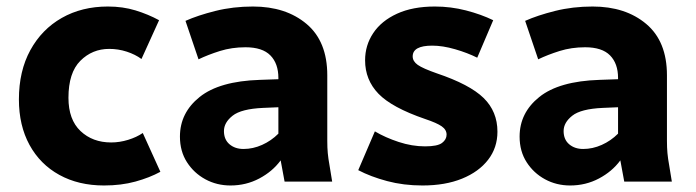

<svg xmlns="http://www.w3.org/2000/svg" viewBox="-20 -557 2136 589"><path d="M38 -252Q38 -339 73 -403Q108 -467 169.5 -502Q231 -537 311 -537Q357 -537 396 -525Q435 -513 468 -495L414 -376Q395 -390 369 -398.5Q343 -407 315 -407Q263 -407 226.5 -370.5Q190 -334 190 -257Q190 -190 227 -155Q264 -120 321 -120Q347 -120 373 -128Q399 -136 418 -149L472 -30Q439 -12 395.5 0Q352 12 299 12Q221 12 162 -20.5Q103 -53 70.5 -112.5Q38 -172 38 -252Z M532 -138Q532 -211 592.5 -259.5Q653 -308 777 -312L834 -314V-318Q834 -362 809.5 -387Q785 -412 733 -412Q691 -412 654.5 -400.5Q618 -389 589 -375L549 -493Q587 -510 641 -523.5Q695 -537 756 -537Q857 -537 920.5 -483.5Q984 -430 984 -326V-125Q984 -104 985.5 -87.5Q987 -71 991 -49L999 0H853L841 -65Q816 -31 775.5 -9.5Q735 12 687 12Q645 12 610 -7Q575 -26 553.5 -59.5Q532 -93 532 -138ZM667 -155Q667 -129 684 -114.5Q701 -100 727 -100Q756 -100 784 -112.5Q812 -125 834 -147V-228L787 -226Q720 -223 693.5 -202Q667 -181 667 -155Z M1079 -35 1130 -154Q1162 -135 1203 -121.5Q1244 -108 1284 -108Q1322 -108 1336 -118.5Q1350 -129 1350 -144Q1350 -159 1335 -169.5Q1320 -180 1284 -192Q1182 -227 1141 -269.5Q1100 -312 1100 -372Q1100 -418 1125 -455.5Q1150 -493 1198 -515Q1246 -537 1314 -537Q1363 -537 1409.5 -525Q1456 -513 1493 -495L1444 -380Q1414 -395 1376 -406Q1338 -417 1306 -417Q1246 -417 1246 -384Q1246 -369 1261.5 -358Q1277 -347 1320 -332Q1421 -298 1463.5 -256.5Q1506 -215 1506 -153Q1506 -104 1477.5 -67Q1449 -30 1397.5 -9Q1346 12 1276 12Q1218 12 1167.5 -1.5Q1117 -15 1079 -35Z M1574 -138Q1574 -211 1634.5 -259.5Q1695 -308 1819 -312L1876 -314V-318Q1876 -362 1851.5 -387Q1827 -412 1775 -412Q1733 -412 1696.5 -400.5Q1660 -389 1631 -375L1591 -493Q1629 -510 1683 -523.5Q1737 -537 1798 -537Q1899 -537 1962.5 -483.5Q2026 -430 2026 -326V-125Q2026 -104 2027.5 -87.5Q2029 -71 2033 -49L2041 0H1895L1883 -65Q1858 -31 1817.5 -9.5Q1777 12 1729 12Q1687 12 1652 -7Q1617 -26 1595.5 -59.5Q1574 -93 1574 -138ZM1709 -155Q1709 -129 1726 -114.5Q1743 -100 1769 -100Q1798 -100 1826 -112.5Q1854 -125 1876 -147V-228L1829 -226Q1762 -223 1735.5 -202Q1709 -181 1709 -155Z"/></svg>

Font: Radio Canada
Style: Bold
Weight: 700
Designer: Charles Daoud, Etienne Aubert Bonn, Alexandre Saumier Demers, Jacques Le Bailly
Foundry: Radio-Canada
Version: Version 2.104; ttfautohint (v1.8.4.7-5d5b);gftools[0.9.28.de